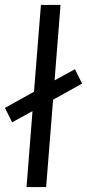

<svg xmlns="http://www.w3.org/2000/svg" viewBox="-22 -754 351 774"><path d="M192 -352 164 0H85L109 -306L27 -261L-2 -319L115 -384L143 -734H222L198 -430L280 -475L309 -417Z"/></svg>

Font: Muli
Style: Italic
Weight: 400
Italic angle: -4.541°
Designer: Vernon Adams
Foundry: Vernon Adams
Version: Version 2.001